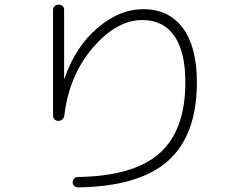

<svg xmlns="http://www.w3.org/2000/svg" viewBox="-20 -773 1040 829"><path d="M209 -275.4V-730.5Q209 -740.2 215.8 -746.6Q222.7 -752.9 232.9 -752.9Q243.2 -752.9 250 -747.1Q256.8 -741.2 256.8 -731.4V-434.6Q256.8 -433.6 257.8 -433.6Q258.8 -433.6 258.8 -434.6Q304.7 -569.3 399.9 -651.4Q495.1 -733.4 597.7 -733.4Q709 -733.4 769.5 -651.9Q830.1 -570.3 830.1 -418Q830.1 -189.5 705.6 -78.6Q581.1 32.2 318.4 36.1Q308.6 36.1 301.3 30.3Q293.9 24.4 293.9 14.2Q293.9 3.9 300.3 -2.4Q306.6 -8.8 317.4 -8.8Q558.6 -12.7 669.4 -111.8Q780.3 -210.9 780.3 -418Q780.3 -549.8 732.4 -618.2Q684.6 -686.5 594.7 -686.5Q483.4 -686.5 380.9 -566.9Q278.3 -447.3 257.8 -274.4Q256.8 -264.6 249.5 -257.8Q242.2 -251 231.9 -251Q221.7 -251 215.3 -257.8Q209 -264.6 209 -275.4Z"/></svg>

Font: Rounded Mgen+ 1mn light
Style: Regular
Weight: 200
Designer: [Source Han Sans]
Ryoko NISHIZUKA  (kana & ideographs); Paul D. Hunt (Latin, Greek & Cyrillic); Wenlong ZHANG  (bopomofo
Version: Version 1.059.20150602